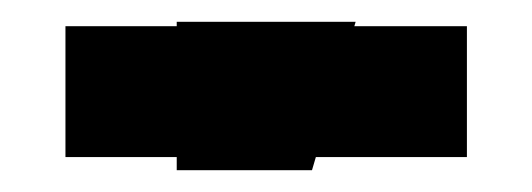

<svg xmlns="http://www.w3.org/2000/svg" viewBox="-20 -750 488 176"><path d="M40 -606V-726H193V-606ZM255 -606V-726H408V-606ZM142 -594V-730H306L266 -594Z"/></svg>

Font: Tektur SemiCondensed ExtraBold
Style: Regular
Weight: 800
Width: 4
Designer: Adam Jagosz
Foundry: Adam Jagosz
Version: Version 1.005;gftools[0.9.30]